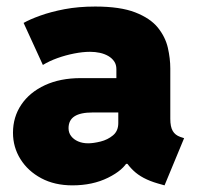

<svg xmlns="http://www.w3.org/2000/svg" viewBox="-20 -556 600 584"><path d="M200.2 7.8Q146 7.8 105.5 -13.9Q64.9 -35.6 42.2 -72Q19.5 -108.4 19.5 -152.3Q19.5 -200.2 44.9 -237.8Q70.3 -275.4 116.7 -296.9Q163.1 -318.4 225.6 -318.4H360.4V-213.9H261.7Q224.6 -213.9 206.5 -202.1Q188.5 -190.4 188.5 -166Q188.5 -152.3 196.3 -142.1Q204.1 -131.8 217.5 -126Q231 -120.1 248 -120.1Q264.2 -120.1 285.9 -125.5Q307.6 -130.9 323.7 -144.3Q339.8 -157.7 339.8 -181.6V-250L334 -269.5V-345.7Q334 -359.4 327.4 -369.1Q320.8 -378.9 309.6 -385.5Q298.3 -392.1 283.9 -395.3Q269.5 -398.4 253.9 -398.4Q231.9 -398.4 205.8 -393.3Q179.7 -388.2 154.5 -379.2Q129.4 -370.1 110.4 -358.4L51.8 -486.3Q70.8 -497.1 102.5 -508.5Q134.3 -520 176.5 -528.1Q218.8 -536.1 269.5 -536.1Q345.7 -536.1 391.4 -518.3Q437 -500.5 460 -472.2Q482.9 -443.8 490.5 -410.9Q498 -377.9 498 -347.7V-194.3Q498 -170.4 505.4 -157.7Q512.7 -145 528.3 -139.6L540 -135.7L480.5 7.8L460 2Q412.1 -11.7 385.5 -37.4Q358.9 -63 353.5 -87.9L396.5 -57.6H318.4L370.1 -68.4Q355.5 -38.6 308.6 -15.4Q261.7 7.8 200.2 7.8Z"/></svg>

Font: Reddit Sans Black
Style: Regular
Weight: 900
Version: Version 1.014